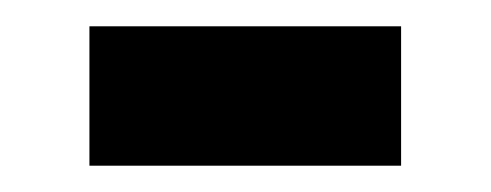

<svg xmlns="http://www.w3.org/2000/svg" viewBox="-20 -370 373 146"><path d="M48 -350V-244H285V-350Z"/></svg>

Font: Noto Sans Gurmukhi SemiCondensed SemiBold
Style: Regular
Weight: 600
Width: 4
Designer: Jelle Bosma - Monotype Design Team
Foundry: Monotype Imaging Inc.
Version: Version 2.004